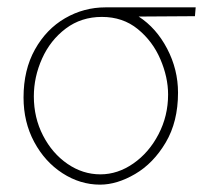

<svg xmlns="http://www.w3.org/2000/svg" viewBox="-20 -504 552 522"><path d="M510 -460 357 -459Q405 -428 434.5 -371.5Q464 -315 464 -252Q464 -173 430.5 -116.5Q397 -60 347.5 -31Q298 -2 252 -2Q198 -2 150 -33Q102 -64 73 -118Q44 -172 44 -239Q44 -314 75 -369.5Q106 -425 157 -454.5Q208 -484 267 -484H391H480H512ZM437 -247Q437 -294 416 -343Q395 -392 354.5 -425Q314 -458 257 -458Q201 -458 159 -426.5Q117 -395 94.5 -345Q72 -295 72 -242Q72 -184 97 -135.5Q122 -87 163.5 -58.5Q205 -30 253 -30Q300 -30 342.5 -59.5Q385 -89 411 -139Q437 -189 437 -247Z"/></svg>

Font: LINE Seed Sans KR Thin
Style: Regular
Weight: 250
Designer: LINE BX Design & Sandoll Inc & Dalton Maag Ltd
Foundry: Sandoll Inc.
Version: Version 1.000